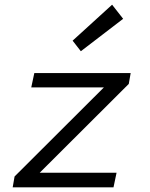

<svg xmlns="http://www.w3.org/2000/svg" viewBox="-20 -797 640 817"><path d="M34 0 42 -46 422 -425H113L126 -486H536L528 -440L149 -62H476L463 0ZM324 -579 289 -624 457 -777 504 -717Z"/></svg>

Font: Source Code Pro
Style: Italic
Weight: 400
Italic angle: -11°
Monospace: yes
Designer: Paul D. Hunt, Teo Tuominen
Foundry: Adobe Systems Incorporated
Version: Version 1.050;PS 1.000;hotconv 16.6.51;makeotf.lib2.5.65220